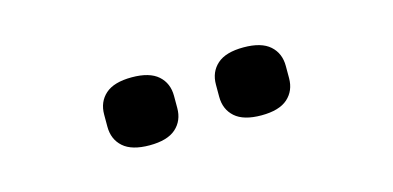

<svg xmlns="http://www.w3.org/2000/svg" viewBox="-29 -816 598 292"><g transform="rotate(-15 270.0 -669.5)"><path d="M182 -616Q154 -616 140.5 -628Q127 -640 127 -660V-679Q127 -699 140.5 -711Q154 -723 182 -723Q210 -723 223.5 -711Q237 -699 237 -679V-660Q237 -640 223.5 -628Q210 -616 182 -616ZM358 -616Q330 -616 316.5 -628Q303 -640 303 -660V-679Q303 -699 316.5 -711Q330 -723 358 -723Q386 -723 399.5 -711Q413 -699 413 -679V-660Q413 -640 399.5 -628Q386 -616 358 -616Z"/></g></svg>

Font: IBM Plex Sans Cond Text
Style: Regular
Weight: 450
Width: 3
Designer: Mike Abbink, Paul van der Laan, Pieter van Rosmalen
Foundry: Bold Monday
Version: Version 1.3